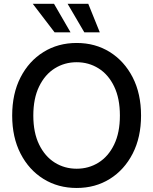

<svg xmlns="http://www.w3.org/2000/svg" viewBox="-20 -961 792 993"><path d="M376.5 11.2Q280.3 11.2 204.8 -35.6Q129.4 -82.5 86.2 -166.7Q43 -251 43 -363.3Q43 -476.6 86.2 -560.8Q129.4 -645 204.8 -691.9Q280.3 -738.8 376.5 -738.8Q472.7 -738.8 547.9 -691.9Q623 -645 666.3 -560.8Q709.5 -476.6 709.5 -363.3Q709.5 -251 666.3 -166.7Q623 -82.5 547.9 -35.6Q472.7 11.2 376.5 11.2ZM376.5 -88.4Q439 -88.4 489.7 -120.1Q540.5 -151.9 570.3 -213.4Q600.1 -274.9 600.1 -363.3Q600.1 -452.1 570.3 -513.9Q540.5 -575.7 489.7 -607.4Q439 -639.2 376.5 -639.2Q314 -639.2 263.2 -607.4Q212.4 -575.7 182.4 -513.9Q152.3 -452.1 152.3 -363.3Q152.3 -274.9 182.4 -213.4Q212.4 -151.9 263.2 -120.1Q314 -88.4 376.5 -88.4ZM416 -793.9 329.6 -941.4H436.5L496.1 -793.9ZM262.2 -793.9 149.4 -941.4H259.3L344.7 -793.9Z"/></svg>

Font: Inter 28pt Medium
Style: Regular
Weight: 500
Designer: Rasmus Andersson
Foundry: rsms
Version: Version 4.001;git-66647c0bb